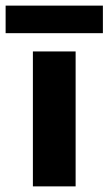

<svg xmlns="http://www.w3.org/2000/svg" viewBox="-65 -663 386 683"><path d="M-45 -643H301V-545H-45ZM52 -480H204V0H52Z"/></svg>

Font: Prompt SemiBold
Style: Regular
Weight: 600
Designer: Katatrad Team
Foundry: CadsonDemak
Version: Version 1.001